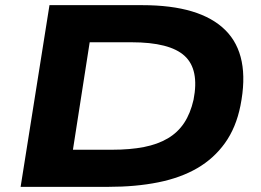

<svg xmlns="http://www.w3.org/2000/svg" viewBox="-20 -725 1011 745"><path d="M60 0 172 -705H532Q757 -705 854.5 -608Q952 -511 913 -315Q896 -230 853 -170Q810 -110 745.5 -72.5Q681 -35 594 -17.5Q507 0 401 0ZM263 -144H415Q485 -144 538.5 -154.5Q592 -165 631 -188Q670 -211 694.5 -248Q719 -285 731 -338Q754 -455 696.5 -508Q639 -561 490 -561H328Z"/></svg>

Font: Nunito Sans 10pt Expanded ExtraBold
Style: Italic
Weight: 800
Width: 7
Italic angle: -9°
Designer: Vernon Adams
Foundry: Vernon Adams
Version: Version 3.101;gftools[0.9.27]